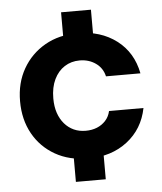

<svg xmlns="http://www.w3.org/2000/svg" viewBox="-51 -645 671 794"><g transform="rotate(-5 284.0 -248.0)"><path d="M232 104V-68H356V104ZM232 -428V-600H356V-428ZM292 12Q213 12 154.5 -21.5Q96 -55 63.5 -113.5Q31 -172 31 -248Q31 -324 64.5 -382.5Q98 -441 156.5 -474.5Q215 -508 292 -508Q388 -508 454 -458Q520 -408 537 -320H394Q386 -355 357.5 -375Q329 -395 291 -395Q256 -395 228.5 -377.5Q201 -360 185 -327Q169 -294 169 -248Q169 -214 178 -187.5Q187 -161 203.5 -142Q220 -123 242 -113Q264 -103 291 -103Q317 -103 338 -111.5Q359 -120 374 -136.5Q389 -153 394 -176H537Q520 -90 454 -39Q388 12 292 12Z"/></g></svg>

Font: DM Sans 36pt
Style: Bold
Weight: 700
Version: Version 4.004;gftools[0.9.30]